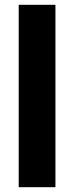

<svg xmlns="http://www.w3.org/2000/svg" viewBox="-20 -780 309 800"><path d="M211 0V-760H58V0Z"/></svg>

Font: Noto Sans Myanmar UI Condensed ExtraBold
Style: Regular
Weight: 800
Width: 3
Designer: Monotype Design Team
Foundry: Monotype Imaging Inc.
Version: Version 2.103